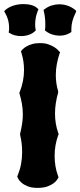

<svg xmlns="http://www.w3.org/2000/svg" viewBox="-56 -913 391 935"><path d="M236.8 -658.2 233.9 -651.9Q225.1 -625 220.5 -599.4Q215.8 -573.7 215.8 -547.9Q215.8 -527.3 218.5 -508.1Q221.2 -488.8 227.1 -469.2V-461.9Q211.9 -408.7 211.9 -359.9Q211.9 -335 215.8 -311.3Q219.7 -287.6 228 -264.2L230 -259.8L228 -255.9Q218.8 -231 214.4 -205.8Q210 -180.7 210 -154.8Q210 -129.4 213.9 -104.7Q217.8 -80.1 227.1 -55.2L229 -49.8L227.1 -45.9Q226.6 -44.9 221.7 -37.4Q216.8 -29.8 205.6 -21Q194.3 -12.2 175 -5.1Q155.8 2 127 2Q98.1 2 79.3 -5.6Q60.5 -13.2 49.6 -22.7Q38.6 -32.2 34.2 -40Q29.8 -47.9 29.8 -48.8L27.8 -54.2L29.8 -58.1Q41 -85.4 46.4 -113.5Q51.8 -141.6 51.8 -171.9Q51.8 -192.4 49.6 -213.1Q47.4 -233.9 42 -255.9V-262.2Q47.9 -286.1 51.5 -309.3Q55.2 -332.5 55.2 -356Q55.2 -382.3 50.8 -407.2Q46.4 -432.1 39.1 -457L38.1 -460.9L40 -464.8Q61 -518.6 61 -571.8Q61 -593.3 57.9 -614.3Q54.7 -635.3 47.9 -657.2L45.9 -663.1L49.8 -668Q50.3 -668.5 55.7 -674.1Q61 -679.7 72 -686.3Q83 -692.9 99.6 -698Q116.2 -703.1 139.2 -703.1Q162.6 -703.1 179.7 -697Q196.8 -690.9 208.3 -683.6Q219.7 -676.3 225.6 -669.9Q231.4 -663.6 231.9 -663.1ZM315.4 -859.4 312.5 -851.1Q291.5 -809.6 291.5 -772.5V-763.2V-757.3L286.1 -753.4Q263.7 -739.3 234.4 -739.3Q216.3 -739.3 199 -744.9Q181.6 -750.5 167.5 -761.2L162.6 -765.1L163.6 -771.5Q164.6 -778.3 164.6 -784.4Q164.6 -790.5 164.6 -797.4Q164.6 -812.5 162.8 -827.9Q161.1 -843.3 157.2 -858.4L156.2 -865.2L162.6 -869.1Q176.8 -880.4 195.3 -886.2Q213.9 -892.1 232.4 -892.1Q254.4 -892.1 274.2 -885Q293.9 -877.9 309.6 -865.2ZM131.3 -868.2 128.4 -861.3Q121.6 -844.2 118.4 -827.6Q115.2 -811 115.2 -795.4Q115.2 -788.6 115.5 -782.5Q115.7 -776.4 117.2 -770.5L118.2 -765.1L114.3 -761.2Q103 -750 85.2 -743.7Q67.4 -737.3 46.4 -737.3Q30.8 -737.3 16.4 -741Q2 -744.6 -7.8 -751.5L-13.7 -754.4L-12.7 -762.2Q-11.7 -766.6 -11.7 -770.8Q-11.7 -774.9 -11.7 -779.3Q-11.7 -797.4 -16.4 -815.2Q-21 -833 -31.7 -851.1L-35.6 -858.4L-29.8 -864.3Q-14.6 -877.9 8.8 -885.5Q32.2 -893.1 58.6 -893.1Q80.6 -893.1 98.1 -887.9Q115.7 -882.8 125.5 -873Z"/></svg>

Font: Hanalei Fill
Style: Regular
Weight: 400
Version: Version 1.000